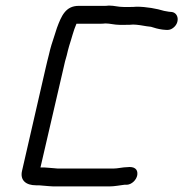

<svg xmlns="http://www.w3.org/2000/svg" viewBox="-20 -649 657 688"><path d="M370 -629C364 -628 358 -628 352 -628H262C215 -628 200 -592 184 -549L175 -521C167 -497 161 -479 155 -452C151 -438 148 -423 144 -407L59 -37C51 -3 73 15 109 15C118 15 124 15 131 16L155 18C164 19 174 19 184 19H372C390 19 409 15 426 13H435C452 12 469 -4 472 -22C475 -44 460 -53 436 -50C420 -50 402 -45 386 -45H197C189 -45 183 -45 176 -46L152 -48C144 -49 135 -49 125 -49L208 -407C211 -422 215 -437 219 -450C222 -463 225 -475 228 -485C237 -512 243 -539 254 -564H337C344 -564 351 -564 358 -565C374 -565 390 -560 408 -560H430C439 -560 449 -560 457 -561C471 -561 494 -557 505 -555L521 -553C533 -549 547 -545 562 -543L573 -542C582 -541 591 -542 599 -548C625 -566 621 -602 596 -606L585 -607L568 -610C542 -618 504 -625 469 -625C461 -624 453 -624 445 -624H423C402 -624 391 -629 370 -629Z"/></svg>

Font: Electronic
Style: SeBdIt
Weight: 600
Version: Version 1.011